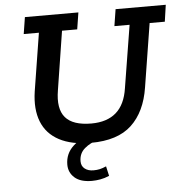

<svg xmlns="http://www.w3.org/2000/svg" viewBox="-54 -635 838 869"><g transform="rotate(-5 365.5 -200.5)"><path d="M339 10Q252 10 195.5 -20Q139 -50 116.5 -107Q94 -164 106 -244L148 -507H79L91 -583H334L322 -507H253L211 -240Q197 -157 231 -117Q265 -77 349 -77Q420 -77 461.5 -113Q503 -149 514 -223L560 -507H491L503 -583H731L720 -507H651L605 -219Q588 -109 524.5 -49.5Q461 10 339 10ZM329 182Q277 182 250.5 158.5Q224 135 224 99Q224 49 260.5 15.5Q297 -18 348 -30L372 0Q337 9 311 31Q285 53 285 89Q285 111 300.5 123Q316 135 340 135Q356 135 369 132Q382 129 398 122L408 166Q387 175 367 178.5Q347 182 329 182Z"/></g></svg>

Font: Rokkitt Medium
Style: Italic
Weight: 500
Italic angle: -9°
Designer: Vernon Adams
Foundry: Vernon Adams
Version: Version 3.103